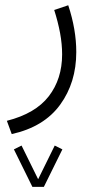

<svg xmlns="http://www.w3.org/2000/svg" viewBox="-20 -253 368 735"><path d="M104 462.4 33.2 318.8 62.5 304.2 126 433.1 189.5 304.2 218.8 318.8 147.9 462.4ZM24.9 260.3 6.3 209.5Q115.7 181.6 166.7 115.5Q217.8 49.3 217.8 -44.9Q217.8 -84 210 -126.5Q202.1 -168.9 187.5 -214.8L241.2 -232.9Q272 -140.1 272 -53.7Q272 63 210.2 147.9Q148.4 232.9 24.9 260.3Z"/></svg>

Font: Vazirmatn FD ExtraLight
Style: Regular
Weight: 200
Designer: Saber Rastikerdar
Foundry: Saber Rastikerdar
Version: Version 33.003